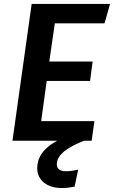

<svg xmlns="http://www.w3.org/2000/svg" viewBox="-20 -711 576 970"><path d="M508 -593 536 -691H140L43 0H269C193 41 168 90 168 139C168 198 216 239 292 239C316 239 336 236 357 232L375 146C352 151 334 154 313 154C283 154 267 142 267 119C267 91 284 47 405 0H443L457 -99H188L216 -302H435L448 -400H229L257 -593Z"/></svg>

Font: Fira Sans Medium
Style: Italic
Weight: 500
Italic angle: -8°
Designer: bBox Type GmbH & Carrois Corporate GbR & Edenspiekermann AG
Foundry: bBox Type GmbH & Carrois Corporate GbR & Edenspiekermann AG
Version: Version 4.301;PS 004.301;hotconv 1.0.88;makeotf.lib2.5.64775